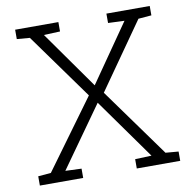

<svg xmlns="http://www.w3.org/2000/svg" viewBox="-80 -788 841 865"><g transform="rotate(-10 341.0 -355.5)"><path d="M33.2 0V-42.5L91.8 -47.4L321.3 -361.8L104.5 -663.1L45.4 -668V-710.9H243.2V-668L168.9 -665L355 -401.9L537.6 -665L462.9 -668V-710.9H661.1V-668L601.1 -663.1L389.6 -361.8L616.2 -47.4L675.3 -42.5V0H476.6V-42.5L551.8 -45.4L354.5 -322.3L157.7 -45.4L231.4 -42.5V0Z"/></g></svg>

Font: Roboto Slab Light
Style: Regular
Weight: 300
Designer: Google
Version: Version 2.000; ttfautohint (v1.8.1.43-b0c9)